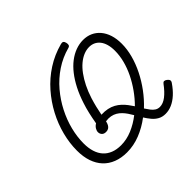

<svg xmlns="http://www.w3.org/2000/svg" viewBox="-245 -1449 1783 1783"><g transform="rotate(-45 647.0 -557.0)"><path d="M481 17Q407 17 347.5 -6Q288 -29 247 -73Q206 -117 184.5 -180Q163 -243 163 -324Q163 -421 189 -522.5Q215 -624 265.5 -719.5Q316 -815 388 -897Q460 -979 553 -1039Q646 -1099 758 -1129Q776 -1134 786 -1128Q796 -1122 801 -1103Q806 -1082 801.5 -1070.5Q797 -1059 782 -1055Q682 -1028 599 -972.5Q516 -917 452 -841.5Q388 -766 343.5 -679Q299 -592 276.5 -502Q254 -412 254 -327Q254 -266 269 -218Q284 -170 313.5 -137Q343 -104 387 -86.5Q431 -69 489 -69Q562 -69 634.5 -99.5Q707 -130 772 -181Q757 -207 741 -230.5Q725 -254 706 -273.5Q687 -293 664 -306.5Q641 -320 612 -325.5Q583 -331 547 -326Q542 -304 533.5 -288Q525 -272 511 -263.5Q497 -255 478 -255Q450 -255 436 -270.5Q422 -286 422 -307Q422 -326 434 -345.5Q446 -365 468 -378Q478 -437 490.5 -491Q503 -545 519 -593Q545 -673 578.5 -738.5Q612 -804 652 -855Q692 -906 737 -940.5Q782 -975 831 -993Q880 -1011 930 -1011Q981 -1011 1023 -992Q1065 -973 1096 -936.5Q1127 -900 1143.5 -848.5Q1160 -797 1160 -732Q1160 -660 1139.5 -583.5Q1119 -507 1081.5 -432Q1044 -357 993 -288Q942 -219 880 -161Q897 -135 913.5 -113Q930 -91 950 -78.5Q970 -66 995 -66Q1038 -66 1082 -100Q1126 -134 1170 -194Q1180 -208 1191.5 -208.5Q1203 -209 1218 -198Q1235 -185 1238 -172.5Q1241 -160 1230 -145Q1193 -91 1153 -55Q1113 -19 1071.5 -1Q1030 17 987 17Q946 17 915 0Q884 -17 860 -45.5Q836 -74 815 -108Q739 -50 654 -16.5Q569 17 481 17ZM923 -925Q886 -925 849 -909.5Q812 -894 777 -864.5Q742 -835 710.5 -792Q679 -749 651.5 -694Q624 -639 603 -573Q589 -528 578.5 -485Q568 -442 560 -399Q604 -401 640 -393.5Q676 -386 705 -370Q734 -354 757 -332.5Q780 -311 799 -286Q818 -261 835 -235Q886 -286 929 -346.5Q972 -407 1003.5 -471.5Q1035 -536 1052 -602Q1069 -668 1069 -730Q1069 -778 1058.5 -814.5Q1048 -851 1028.5 -875.5Q1009 -900 982.5 -912.5Q956 -925 923 -925Z"/></g></svg>

Font: Playwrite CU
Style: Regular
Weight: 400
Designer: Veronika Burian, José Scaglione
Foundry: TypeTogether
Version: Version 1.002